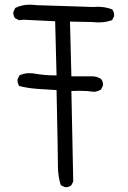

<svg xmlns="http://www.w3.org/2000/svg" viewBox="-20 -778 540 809"><path d="M252.9 10.3Q254.9 10.7 259 10.7Q263.2 10.7 269 9Q274.9 7.3 280.3 2.9L288.6 -13.2L280.8 -394.5Q299.8 -395.5 311.5 -395.5Q345.7 -395.5 377.9 -391.1Q392.6 -393.1 405.8 -400.9L413.6 -417Q414.1 -418.9 414.1 -421.9Q414.1 -424.8 413.1 -428.7Q412.1 -437.5 406.2 -444.8Q388.7 -456.5 368.2 -456.5H280.8L274.9 -687L371.1 -685.1Q383.8 -683.6 394.5 -683.6Q426.8 -683.6 452.6 -693.4L460.4 -709Q460.9 -710.9 460.9 -712.9Q460.9 -727.1 453.1 -738.3Q424.3 -749.5 391.6 -749.5Q383.3 -749.5 374 -748.5L131.8 -756.3Q118.2 -758.3 105.5 -758.3Q72.3 -758.3 44.4 -744.6L36.6 -728.5Q36.1 -726.6 36.1 -724.6Q36.1 -710.4 43.9 -701.2L60.1 -692.9L80.1 -694.8L212.4 -688.5L218.3 -460.4H210.9Q165.5 -460.4 123.5 -468.3Q113.8 -469.7 104.5 -469.7Q81.1 -469.7 62 -460.4L54.2 -444.3Q53.7 -442.4 53.7 -440.4Q53.7 -426.3 61 -415.5Q96.2 -406.7 134.3 -403.8Q172.4 -400.9 218.3 -398.4Q224.1 -122.1 224.1 -76.7Q224.1 -34.2 236.3 2.4Z"/></svg>

Font: Bakudai
Style: ExtraLight
Weight: 200
Version: Version 1.48